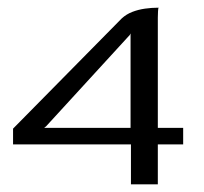

<svg xmlns="http://www.w3.org/2000/svg" viewBox="-20 -480 531 500"><path d="M321 0V-104H14V-145L297 -432Q309 -443 324.5 -449Q340 -455 357.5 -457.5Q375 -460 393 -460Q392 -459 391.5 -450.5Q391 -442 391 -434Q391 -426 391 -422V-147H457V-104H391V0ZM95 -147H320V-393L318 -389L100 -151Z"/></svg>

Font: Genos
Style: Regular
Weight: 400
Designer: Robert E. Leuschke
Foundry: Robert E. Leuschke
Version: Version 1.010